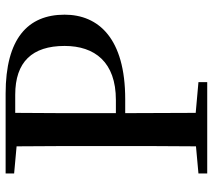

<svg xmlns="http://www.w3.org/2000/svg" viewBox="-58 -718 775 700"><g transform="rotate(-90 330.0 -367.5)"><path d="M48 -704 147 -695C148 -595 148 -495 148 -393V-342C148 -241 148 -140 147 -41L48 -32V0H381V-32L269 -42L268 -299H319C540 -299 627 -396 627 -520C627 -654 540 -735 339 -735H48ZM268 -333V-393C268 -496 268 -599 269 -700H335C455 -700 513 -638 513 -520C513 -410 454 -333 316 -333Z"/></g></svg>

Font: Noto Serif JP SemiBold
Style: Regular
Weight: 600
Designer: Ryoko NISHIZUKA 西塚涼子 (kana & ideographs); Frank Grießhammer (Latin, Greek & Cyrillic); Wenlong ZHANG 张文龙 (bopomofo); San
Foundry: Adobe
Version: Version 2.001;hotconv 1.1.0;makeotfexe 2.6.0